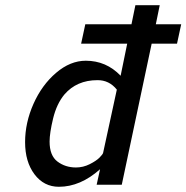

<svg xmlns="http://www.w3.org/2000/svg" viewBox="-20 -715 721 743"><path d="M77.1 -165Q77.1 -240.2 109.6 -313.2Q142.1 -386.2 197 -433.1Q252 -480 312 -480Q391.1 -480 446.8 -421.9L472.2 -545.9H293.9L310.1 -621.1H488.8L503.9 -694.8H598.1L583 -621.1H681.2L665 -545.9H566.9L451.2 0H354L367.2 -60.1Q291 7.8 208 7.8Q149.9 7.8 113.5 -40.5Q77.1 -88.9 77.1 -165ZM171.9 -167Q171.9 -112.8 202.4 -89.8Q232.9 -66.9 273.9 -66.9Q301.8 -66.9 327.4 -79.8Q353 -92.8 365 -105Q377 -117.2 378.9 -123L432.1 -368.2Q402.3 -405.3 356.9 -404.8Q276.9 -404.8 229 -349.1Q199.2 -313 185.5 -256.6Q171.9 -200.2 171.9 -167Z"/></svg>

Font: CMU Bright
Style: SemiBoldOblique
Weight: 600
Italic angle: -12°
Version: Version 0.7.0